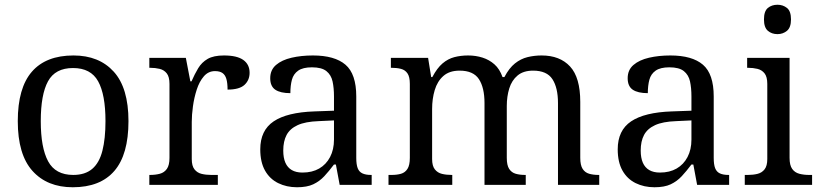

<svg xmlns="http://www.w3.org/2000/svg" viewBox="-20 -780 3459 810"><path d="M287 10Q179 10 117 -59Q55 -128 55 -269Q55 -409 114.5 -477.5Q174 -546 290 -546Q398 -546 460 -477.5Q522 -409 522 -269Q522 -128 462.5 -59Q403 10 287 10ZM289 -42Q339 -42 369 -67.5Q399 -93 412 -144Q425 -195 425 -269Q425 -381 394 -437Q363 -493 288 -493Q213 -493 182.5 -437Q152 -381 152 -269Q152 -157 183 -99.5Q214 -42 289 -42Z M610 0V-42H613Q636 -42 654.5 -47Q673 -52 684 -67.5Q695 -83 695 -114V-426Q695 -456 683.5 -470.5Q672 -485 653.5 -489.5Q635 -494 613 -494H610V-536H764L783 -437H788Q801 -467 816 -492Q831 -517 856 -531.5Q881 -546 925 -546Q980 -546 1006.5 -527Q1033 -508 1033 -473Q1033 -442 1011.5 -422Q990 -402 940 -402Q940 -430 935 -447Q930 -464 918.5 -472Q907 -480 887 -480Q859 -480 840 -458Q821 -436 810 -402Q799 -368 794 -331.5Q789 -295 789 -266V-109Q789 -80 800.5 -65.5Q812 -51 830.5 -46.5Q849 -42 871 -42H899V0Z M1233 10Q1189 10 1153.5 -7.5Q1118 -25 1098 -60.5Q1078 -96 1078 -150Q1078 -230 1134.5 -268Q1191 -306 1306 -310L1389 -313V-373Q1389 -409 1383 -436.5Q1377 -464 1357 -480Q1337 -496 1296 -496Q1258 -496 1238 -482Q1218 -468 1211.5 -443.5Q1205 -419 1205 -387Q1163 -387 1141.5 -401.5Q1120 -416 1120 -450Q1120 -485 1144.5 -506Q1169 -527 1210 -536.5Q1251 -546 1300 -546Q1392 -546 1437.5 -507Q1483 -468 1483 -373V-114Q1483 -86 1489 -70.5Q1495 -55 1509 -48.5Q1523 -42 1545 -42H1548V0H1413L1397 -86H1389Q1368 -58 1348 -36.5Q1328 -15 1301.5 -2.5Q1275 10 1233 10ZM1256 -52Q1297 -52 1326.5 -69Q1356 -86 1372.5 -117.5Q1389 -149 1389 -191V-272L1325 -269Q1268 -267 1235.5 -252Q1203 -237 1189 -210.5Q1175 -184 1175 -145Q1175 -114 1184 -93.5Q1193 -73 1211 -62.5Q1229 -52 1256 -52Z M1619 0V-42H1632Q1655 -42 1672 -47Q1689 -52 1699 -67.5Q1709 -83 1709 -114V-426Q1709 -456 1699 -470.5Q1689 -485 1671.5 -489.5Q1654 -494 1632 -494H1629V-536H1786L1799 -455H1804Q1824 -493 1847 -512.5Q1870 -532 1897 -539Q1924 -546 1955 -546Q1987 -546 2015.5 -537Q2044 -528 2066 -508.5Q2088 -489 2100 -455H2108Q2128 -493 2152.5 -512.5Q2177 -532 2205.5 -539Q2234 -546 2265 -546Q2342 -546 2385 -499.5Q2428 -453 2428 -350V-114Q2428 -83 2438 -67.5Q2448 -52 2465.5 -47Q2483 -42 2505 -42H2508V0H2334V-345Q2334 -410 2310.5 -446Q2287 -482 2229 -482Q2188 -482 2163.5 -461.5Q2139 -441 2128.5 -407Q2118 -373 2118 -333V-114Q2118 -83 2128 -67.5Q2138 -52 2155.5 -47Q2173 -42 2195 -42H2198V0H2024V-345Q2024 -410 2000.5 -446Q1977 -482 1919 -482Q1876 -482 1850.5 -459.5Q1825 -437 1814 -400Q1803 -363 1803 -320V-109Q1803 -80 1814.5 -65.5Q1826 -51 1844.5 -46.5Q1863 -42 1885 -42H1888V0Z M2741 10Q2697 10 2661.5 -7.5Q2626 -25 2606 -60.5Q2586 -96 2586 -150Q2586 -230 2642.5 -268Q2699 -306 2814 -310L2897 -313V-373Q2897 -409 2891 -436.5Q2885 -464 2865 -480Q2845 -496 2804 -496Q2766 -496 2746 -482Q2726 -468 2719.5 -443.5Q2713 -419 2713 -387Q2671 -387 2649.5 -401.5Q2628 -416 2628 -450Q2628 -485 2652.5 -506Q2677 -527 2718 -536.5Q2759 -546 2808 -546Q2900 -546 2945.5 -507Q2991 -468 2991 -373V-114Q2991 -86 2997 -70.5Q3003 -55 3017 -48.5Q3031 -42 3053 -42H3056V0H2921L2905 -86H2897Q2876 -58 2856 -36.5Q2836 -15 2809.5 -2.5Q2783 10 2741 10ZM2764 -52Q2805 -52 2834.5 -69Q2864 -86 2880.5 -117.5Q2897 -149 2897 -191V-272L2833 -269Q2776 -267 2743.5 -252Q2711 -237 2697 -210.5Q2683 -184 2683 -145Q2683 -114 2692 -93.5Q2701 -73 2719 -62.5Q2737 -52 2764 -52Z M3122 0V-42H3135Q3157 -42 3175.5 -46.5Q3194 -51 3205.5 -65.5Q3217 -80 3217 -109V-426Q3217 -456 3205.5 -470.5Q3194 -485 3175.5 -489.5Q3157 -494 3135 -494H3132V-536H3311V-114Q3311 -83 3322 -67.5Q3333 -52 3352 -47Q3371 -42 3393 -42H3406V0ZM3260 -636Q3236 -636 3219.5 -650Q3203 -664 3203 -698Q3203 -733 3219.5 -746.5Q3236 -760 3260 -760Q3283 -760 3300 -746.5Q3317 -733 3317 -698Q3317 -664 3300 -650Q3283 -636 3260 -636Z"/></svg>

Font: Noto Serif Bengali
Style: Regular
Weight: 400
Designer: Juan Bruce, Universal Thirst, Indian Type Foundry and the Monotype Design Team.
Foundry: Monotype Imaging Inc.
Version: Version 2.003